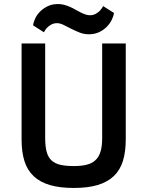

<svg xmlns="http://www.w3.org/2000/svg" viewBox="-20 -911 726 946"><path d="M86.4 -696.8H202.6V-231Q202.6 -189.5 210 -162.6Q217.3 -135.7 234.1 -120.4Q251 -105 277.8 -98.9Q304.7 -92.8 343.8 -92.8Q378.9 -92.8 405 -98.9Q431.2 -105 448.7 -120.4Q466.3 -135.7 474.9 -162.6Q483.4 -189.5 483.4 -231V-696.8H599.6V-224.1Q599.6 -163.1 585.7 -118.2Q571.8 -73.2 541 -43.7Q510.3 -14.2 461.7 0.5Q413.1 15.1 343.8 15.1Q274.4 15.1 225.6 0.7Q176.8 -13.7 145.8 -43Q114.7 -72.3 100.6 -116.9Q86.4 -161.6 86.4 -222.2ZM143.1 -786.1Q145 -802.2 153.6 -820.3Q162.1 -838.4 177.2 -853.8Q192.4 -869.1 213.4 -879.6Q234.4 -890.1 261.2 -891.1Q279.3 -891.6 294.9 -887.5Q310.5 -883.3 324.7 -877.2Q338.9 -871.1 351.8 -863.5Q364.7 -856 377 -849.9Q389.2 -843.8 401.4 -839.6Q413.6 -835.4 426.3 -835.9Q441.9 -836.9 453.4 -843.8Q464.8 -850.6 472.7 -858.9Q481.4 -868.2 488.3 -880.9L541.5 -847.2Q539.6 -831.1 530.5 -813Q521.5 -794.9 506.6 -779.5Q491.7 -764.2 470.7 -753.7Q449.7 -743.2 423.3 -742.2Q397 -741.2 374 -750Q351.1 -758.8 330.8 -769.3Q310.5 -779.8 292.5 -788.6Q274.4 -797.4 258.3 -796.9Q242.2 -795.9 230.5 -788.8Q218.8 -781.7 210.9 -773.4Q202.1 -763.7 196.3 -752Z"/></svg>

Font: Doppio One
Style: Regular
Weight: 400
Designer: Szymon Celej
Foundry: Szymon Celej
Version: Version 1.002